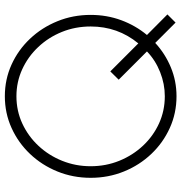

<svg xmlns="http://www.w3.org/2000/svg" viewBox="3 -757 766 812"><g transform="rotate(-90 386.0 -351.0)"><path d="M696.5 8.5 610.5 -77.5Q565 -35.5 507.2 -11.5Q449.5 12.5 385 12.5Q313.5 12.5 251 -15.8Q188.5 -44 141 -94Q93.5 -144 66.8 -209.8Q40 -275.5 40 -350.5Q40 -425.5 66.8 -491.2Q93.5 -557 141 -607Q188.5 -657 251 -685.2Q313.5 -713.5 385 -713.5Q456.5 -713.5 518.8 -685.2Q581 -657 628.2 -607Q675.5 -557 702.2 -491.2Q729 -425.5 729 -350.5Q729 -282 706.5 -221.2Q684 -160.5 644 -112.5L731 -26ZM385 -37Q437 -37 487 -56.8Q537 -76.5 574.5 -112.5L455 -232L490 -267.5L608.5 -149Q680 -236 680 -350.5Q680 -415.5 657 -472.2Q634 -529 593.2 -572.2Q552.5 -615.5 499 -640Q445.5 -664.5 385 -664.5Q323 -664.5 269.2 -639.5Q215.5 -614.5 175 -571Q134.5 -527.5 111.8 -470.8Q89 -414 89 -350.5Q89 -286 112.2 -229Q135.5 -172 176.2 -128.8Q217 -85.5 270.5 -61.2Q324 -37 385 -37Z"/></g></svg>

Font: Urbanist ExtraLight
Style: Regular
Weight: 200
Designer: Corey Hu
Foundry: Corey Hu
Version: Version 1.330; ttfautohint (v1.8.4.7-5d5b)